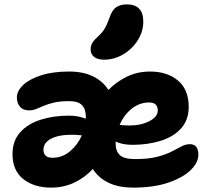

<svg xmlns="http://www.w3.org/2000/svg" viewBox="-20 -845 957 875"><path d="M213 10Q135 10 86 -29Q37 -68 37 -143Q37 -203 72 -242Q107 -281 165.5 -299.5Q224 -318 294 -318Q318 -318 337 -314Q356 -310 371 -304Q371 -308 371 -314Q371 -348 353.5 -366Q336 -384 295 -384Q253 -384 226 -377.5Q199 -371 180 -363Q161 -355 145.5 -348.5Q130 -342 111 -342Q86 -342 71.5 -358Q57 -374 57 -401Q57 -431 86 -458Q115 -485 168 -502Q221 -519 295 -519Q360 -519 405 -496.5Q450 -474 474 -435Q511 -473 559 -496Q607 -519 664 -519Q742 -519 791 -478Q840 -437 840 -358Q840 -298 805 -259.5Q770 -221 711.5 -203Q653 -185 584 -185Q560 -185 540.5 -189Q521 -193 507 -200Q507 -195 507 -190Q507 -156 526.5 -138Q546 -120 596 -120Q655 -120 694.5 -130Q734 -140 760.5 -153.5Q787 -167 806.5 -177.5Q826 -188 845 -188Q884 -188 884 -140Q884 -104 848.5 -69.5Q813 -35 746.5 -12.5Q680 10 587 10Q520 10 474 -12.5Q428 -35 403 -75Q367 -36 319 -13Q271 10 213 10ZM660 -378Q615 -378 579.5 -349Q544 -320 525 -276Q533 -275 543.5 -274Q554 -273 568 -273Q623 -273 661 -293Q699 -313 699 -341Q699 -378 660 -378ZM178 -163Q178 -126 219 -126Q264 -126 299 -155.5Q334 -185 353 -228Q344 -229 333.5 -230Q323 -231 310 -231Q246 -231 212 -212.5Q178 -194 178 -163ZM455 -573Q424 -573 408.5 -586Q393 -599 393 -620Q393 -637 401 -650Q409 -663 426 -678Q448 -698 459 -718Q470 -738 480 -767Q492 -801 511 -813Q530 -825 557 -825Q633 -825 633 -747Q633 -701 607.5 -661Q582 -621 541 -597Q500 -573 455 -573Z"/></svg>

Font: Shantell Sans Normal
Style: Bold
Weight: 700
Designer: Stephen Nixon, Anya Danilova, Shantell Martin
Foundry: Arrow Type
Version: Version 1.009;[a7da0bfa3]